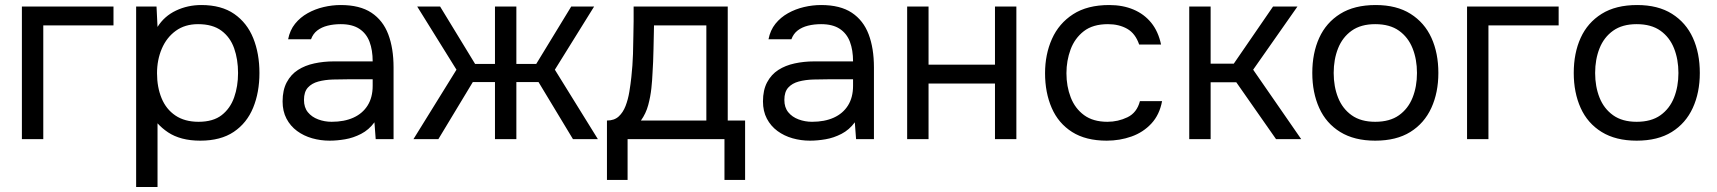

<svg xmlns="http://www.w3.org/2000/svg" viewBox="-20 -553 6822 763"><path d="M67 0V-527H431V-452H152V0Z M521 190V-527H602L606 -446Q633 -489 679.5 -511Q726 -533 780 -533Q860 -533 911 -497.5Q962 -462 986.5 -401Q1011 -340 1011 -263Q1011 -186 986 -125Q961 -64 909 -29Q857 6 776 6Q736 6 704 -2.5Q672 -11 648 -27Q624 -43 606 -63V190ZM769 -69Q827 -69 861 -95.5Q895 -122 910.5 -166Q926 -210 926 -263Q926 -317 910.5 -361Q895 -405 860 -431Q825 -457 767 -457Q715 -457 678.5 -430.5Q642 -404 623 -359.5Q604 -315 604 -262Q604 -207 622 -163Q640 -119 677 -94Q714 -69 769 -69Z M1290 6Q1254 6 1220.5 -3.5Q1187 -13 1160.5 -32.5Q1134 -52 1118.5 -81.5Q1103 -111 1103 -150Q1103 -195 1119.5 -226Q1136 -257 1164 -275Q1192 -293 1229 -301Q1266 -309 1306 -309H1461Q1461 -354 1448.5 -387Q1436 -420 1408 -438.5Q1380 -457 1334 -457Q1306 -457 1282 -451Q1258 -445 1241 -432Q1224 -419 1216 -397H1125Q1132 -433 1152.5 -458.5Q1173 -484 1202.5 -500.5Q1232 -517 1266 -525Q1300 -533 1334 -533Q1410 -533 1456 -502.5Q1502 -472 1523 -416.5Q1544 -361 1544 -285V0H1473L1468 -67Q1446 -37 1415 -21Q1384 -5 1351.5 0.5Q1319 6 1290 6ZM1298 -69Q1348 -69 1384.5 -85.5Q1421 -102 1441 -134Q1461 -166 1461 -212V-238H1368Q1335 -238 1303 -237Q1271 -236 1245 -229Q1219 -222 1203.5 -205Q1188 -188 1188 -156Q1188 -126 1203.5 -107Q1219 -88 1244.5 -78.5Q1270 -69 1298 -69Z M1623 0 1794 -276 1638 -527H1729L1868 -299H1947V-527H2032V-299H2111L2250 -527H2341L2185 -276L2356 0H2257L2120 -227H2032V0H1947V-227H1859L1722 0Z M2392 162V-74Q2421 -74 2438.5 -90Q2456 -106 2466 -132Q2476 -158 2481 -188.5Q2486 -219 2489 -247Q2494 -293 2495.5 -338.5Q2497 -384 2497 -411Q2498 -440 2498 -469Q2498 -498 2498 -527H2872V-74H2941V162H2859V0H2474V162ZM2527 -74H2787V-452H2579Q2578 -410 2577 -358Q2576 -306 2573 -261Q2572 -235 2568.5 -202Q2565 -169 2556 -135.5Q2547 -102 2527 -74Z M3199 6Q3163 6 3129.5 -3.5Q3096 -13 3069.5 -32.5Q3043 -52 3027.5 -81.5Q3012 -111 3012 -150Q3012 -195 3028.5 -226Q3045 -257 3073 -275Q3101 -293 3138 -301Q3175 -309 3215 -309H3370Q3370 -354 3357.5 -387Q3345 -420 3317 -438.5Q3289 -457 3243 -457Q3215 -457 3191 -451Q3167 -445 3150 -432Q3133 -419 3125 -397H3034Q3041 -433 3061.5 -458.5Q3082 -484 3111.5 -500.5Q3141 -517 3175 -525Q3209 -533 3243 -533Q3319 -533 3365 -502.5Q3411 -472 3432 -416.5Q3453 -361 3453 -285V0H3382L3377 -67Q3355 -37 3324 -21Q3293 -5 3260.5 0.5Q3228 6 3199 6ZM3207 -69Q3257 -69 3293.5 -85.5Q3330 -102 3350 -134Q3370 -166 3370 -212V-238H3277Q3244 -238 3212 -237Q3180 -236 3154 -229Q3128 -222 3112.5 -205Q3097 -188 3097 -156Q3097 -126 3112.5 -107Q3128 -88 3153.5 -78.5Q3179 -69 3207 -69Z M3585 0V-527H3670V-296H3934V-527H4019V0H3934V-221H3670V0Z M4378 6Q4295 6 4240.5 -28.5Q4186 -63 4159.5 -124Q4133 -185 4133 -262Q4133 -337 4160.5 -398.5Q4188 -460 4244.5 -496.5Q4301 -533 4388 -533Q4442 -533 4484.5 -515Q4527 -497 4555 -462.5Q4583 -428 4594 -376H4507Q4492 -420 4459.5 -438.5Q4427 -457 4383 -457Q4323 -457 4287 -429Q4251 -401 4234.5 -356.5Q4218 -312 4218 -262Q4218 -210 4235 -166Q4252 -122 4288 -95.5Q4324 -69 4381 -69Q4423 -69 4460.5 -87Q4498 -105 4510 -151H4598Q4588 -97 4555.5 -62Q4523 -27 4476.5 -10.5Q4430 6 4378 6Z M4706 0V-527H4791V-300H4883L5039 -527H5136L4960 -276L5151 0H5051L4893 -226H4791V0Z M5445 6Q5362 6 5306 -28.5Q5250 -63 5222.5 -124Q5195 -185 5195 -263Q5195 -342 5222.5 -402.5Q5250 -463 5306 -498Q5362 -533 5447 -533Q5530 -533 5585.5 -498Q5641 -463 5668.5 -402.5Q5696 -342 5696 -263Q5696 -185 5668 -124Q5640 -63 5584.5 -28.5Q5529 6 5445 6ZM5445 -69Q5503 -69 5539.5 -95Q5576 -121 5593.5 -165Q5611 -209 5611 -263Q5611 -317 5593.5 -361Q5576 -405 5539.5 -431Q5503 -457 5445 -457Q5388 -457 5351.5 -431Q5315 -405 5297.5 -361Q5280 -317 5280 -263Q5280 -209 5297.5 -165Q5315 -121 5351.5 -95Q5388 -69 5445 -69Z M5810 0V-527H6174V-452H5895V0Z M6484 6Q6401 6 6345 -28.5Q6289 -63 6261.5 -124Q6234 -185 6234 -263Q6234 -342 6261.5 -402.5Q6289 -463 6345 -498Q6401 -533 6486 -533Q6569 -533 6624.5 -498Q6680 -463 6707.5 -402.5Q6735 -342 6735 -263Q6735 -185 6707 -124Q6679 -63 6623.5 -28.5Q6568 6 6484 6ZM6484 -69Q6542 -69 6578.5 -95Q6615 -121 6632.5 -165Q6650 -209 6650 -263Q6650 -317 6632.5 -361Q6615 -405 6578.5 -431Q6542 -457 6484 -457Q6427 -457 6390.5 -431Q6354 -405 6336.5 -361Q6319 -317 6319 -263Q6319 -209 6336.5 -165Q6354 -121 6390.5 -95Q6427 -69 6484 -69Z"/></svg>

Font: Onest
Style: Regular
Weight: 400
Designer: Dmitri Voloshin, Andrey Kudryavtsev
Foundry: Dmitri Voloshin, Andrey Kudryavtsev
Version: Version 1.000;gftools[0.9.33]